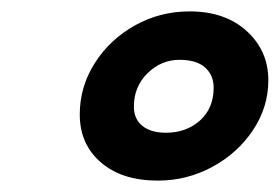

<svg xmlns="http://www.w3.org/2000/svg" viewBox="-20 -876 491 337"><path d="M120 -675Q120 -724 146.5 -765.5Q173 -807 217 -831.5Q261 -856 313 -856Q375 -856 413 -821.5Q451 -787 451 -735Q451 -688 424 -647.5Q397 -607 352.5 -583Q308 -559 257 -559Q194 -559 157 -591Q120 -623 120 -675ZM355 -722Q355 -744 340 -757.5Q325 -771 295 -771Q263 -771 239 -747.5Q215 -724 215 -689Q215 -667 230 -655Q245 -643 271 -643Q307 -643 331 -664.5Q355 -686 355 -722Z"/></svg>

Font: Mali
Style: Bold Italic
Weight: 700
Italic angle: -10°
Version: Version 1.000; ttfautohint (v1.6)